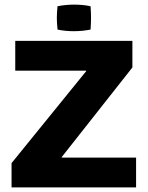

<svg xmlns="http://www.w3.org/2000/svg" viewBox="-20 -819 639 831"><path d="M353 -513H46V-642H553V-527L247 -139V-137H569V-8H30V-113L353 -511ZM372 -792Q373 -777 373.5 -765Q374 -753 374 -742Q374 -731 373.5 -718.5Q373 -706 372 -691Q336 -684 299 -684Q283 -684 265.5 -685.5Q248 -687 229 -691Q226 -720 226 -742Q226 -762 229 -792Q264 -799 301 -799Q318 -799 335.5 -797.5Q353 -796 372 -792Z"/></svg>

Font: Bakbak One
Style: Regular
Weight: 400
Designer: Saumya Kishore and Sanchit Sawaria
Foundry: A Good Feeling
Version: Version 1.003; ttfautohint (v1.8.3)